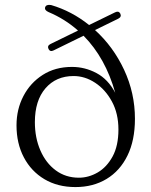

<svg xmlns="http://www.w3.org/2000/svg" viewBox="-20 -747 614 779"><path d="M177 -548Q170.5 -561.5 185 -568.5L296.5 -623Q243.5 -670 177 -698Q160 -705.5 163 -717Q167 -730 187.5 -726.5Q271 -702 341.5 -645.5L447 -697Q461.5 -704 468 -692Q474.5 -678.5 459.5 -671L365.5 -625Q439.5 -558 483.5 -463.8Q527.5 -369.5 527.5 -265Q527.5 -177.5 497.2 -115.8Q467 -54 412.5 -21Q358 12 286 12Q214 12 160.2 -20Q106.5 -52 76.8 -108.5Q47 -165 47 -238.5Q47 -303.5 75 -357.2Q103 -411 153.5 -443.2Q204 -475.5 272 -475.5Q324.5 -475.5 371.5 -450.5Q418.5 -425.5 447.5 -370.5Q408 -512 319 -602L197.5 -542.5Q183.5 -535.5 177 -548ZM121.5 -251.5Q121.5 -188 143.8 -136.8Q166 -85.5 206.2 -55.8Q246.5 -26 300 -26Q339.5 -26 376.2 -47.2Q413 -68.5 436.8 -112Q460.5 -155.5 460.5 -221.5Q460.5 -286.5 434 -335.2Q407.5 -384 366 -411.2Q324.5 -438.5 278.5 -438.5Q207.5 -438.5 164.5 -388.8Q121.5 -339 121.5 -251.5Z"/></svg>

Font: Fraunces 9pt Light
Style: Regular
Weight: 300
Version: Version 1.000;[0bf87f6ff]